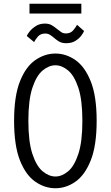

<svg xmlns="http://www.w3.org/2000/svg" viewBox="-20 -991 590 1022"><path d="M275 11Q218.5 11 168 -23.8Q117.5 -58.5 86.2 -137.2Q55 -216 55 -348Q55 -479.5 86.2 -558Q117.5 -636.5 168 -671.2Q218.5 -706 275 -706Q331.5 -706 381.5 -671.2Q431.5 -636.5 463 -558Q494.5 -479.5 494.5 -348Q494.5 -216 463 -137.2Q431.5 -58.5 381.5 -23.8Q331.5 11 275 11ZM275 -51.5Q309.5 -51.5 342.5 -79Q375.5 -106.5 397 -171.5Q418.5 -236.5 418.5 -348Q418.5 -459 397 -523.8Q375.5 -588.5 342.5 -616Q309.5 -643.5 275 -643.5Q240.5 -643.5 207.2 -616Q174 -588.5 152.5 -523.8Q131 -459 131 -348Q131 -236.5 152.5 -171.5Q174 -106.5 207.2 -79Q240.5 -51.5 275 -51.5ZM332.5 -761Q309 -761 294 -770.2Q279 -779.5 267 -790Q256.5 -799 245.8 -805.8Q235 -812.5 220.5 -812.5Q195 -812.5 181 -795.5Q167 -778.5 161.5 -767L122.5 -799.5Q125.5 -808 138 -823.8Q150.5 -839.5 171 -852.5Q191.5 -865.5 219 -865.5Q241.5 -865.5 256.5 -856.2Q271.5 -847 284 -836.5Q295 -827.5 305.8 -820.2Q316.5 -813 331 -813Q356 -813 370.2 -830.2Q384.5 -847.5 390 -859L427.5 -826Q424.5 -817.5 413.2 -802Q402 -786.5 382 -773.8Q362 -761 332.5 -761ZM137 -919V-971H413V-919Z"/></svg>

Font: Trispace SemiCondensed Light
Style: Regular
Weight: 300
Width: 4
Designer: Tyler Finck
Foundry: Etcetera Type Company
Version: Version 1.210; ttfautohint (v1.8.3)